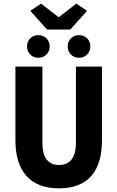

<svg xmlns="http://www.w3.org/2000/svg" viewBox="-20 -1015 640 1047"><path d="M301.6 12Q242 12 197.6 -5.4Q153.2 -22.7 123.6 -56.2Q94 -89.6 79 -138.5Q64 -187.3 64 -250.9V-651.8H211.3V-235.9Q211.3 -196.8 221.1 -170Q230.9 -143.2 251.1 -129.2Q271.3 -115.2 301.6 -115.2Q333 -115.2 353.3 -129.2Q373.6 -143.2 383.8 -170Q394 -196.8 394 -235.9V-651.8H536V-250.9Q536 -187.3 521.8 -138.5Q507.6 -89.6 478.4 -56.2Q449.3 -22.7 405.3 -5.4Q361.2 12 301.6 12ZM189.2 -700Q162.2 -700 144.8 -718Q127.5 -735.9 127.5 -761.6Q127.5 -788.2 144.8 -805.7Q162.2 -823.3 189.2 -823.3Q216.4 -823.3 233.6 -805.7Q250.8 -788.2 250.8 -761.6Q250.8 -735.9 233.6 -718Q216.4 -700 189.2 -700ZM410.8 -700Q383.8 -700 366.5 -718Q349.2 -735.9 349.2 -761.6Q349.2 -788.2 366.5 -805.7Q383.8 -823.3 410.8 -823.3Q438 -823.3 455.3 -805.7Q472.5 -788.2 472.5 -761.6Q472.5 -735.9 455.3 -718Q438 -700 410.8 -700ZM236.6 -854 145.4 -955.9 203.9 -995.3 298 -922.3H302L396.1 -995.3L454.6 -955.9L363.4 -854Z"/></svg>

Font: Source Code Pro ExtraLight
Style: Regular
Weight: 200
Monospace: yes
Designer: Paul D. Hunt, Teo Tuominen
Foundry: Adobe
Version: Version 1.026;hotconv 1.1.0;makeotfexe 2.6.0